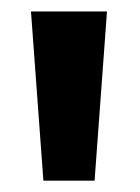

<svg xmlns="http://www.w3.org/2000/svg" viewBox="-20 -696 247 339"><path d="M147 -377H56.6L34.7 -675.8H168.9Z"/></svg>

Font: Cadman
Style: Bold
Weight: 700
Designer: Paul James MIller
Foundry: High-Logic / Made with FontCreator
Version: Version 2.114;March 28, 2021;FontCreator 13.0.0.2683 64-bit